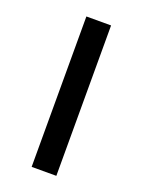

<svg xmlns="http://www.w3.org/2000/svg" viewBox="-110 -590 477 643"><g transform="rotate(20 129.0 -268.0)"><path d="M173 0H85V-536H173Z"/></g></svg>

Font: Noto Sans Samaritan
Style: Regular
Weight: 400
Designer: Monotype Design Team
Foundry: Monotype Imaging Inc.
Version: Version 2.001; ttfautohint (v1.8.4.7-5d5b)